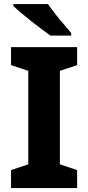

<svg xmlns="http://www.w3.org/2000/svg" viewBox="-20 -953 447 973"><path d="M370.8 0H36V-91.1L123.3 -120.2V-594.2L36 -622.9V-714H370.8V-622.9L283.4 -594.2V-120.2L370.8 -91.1ZM223.2 -932.5Q238.2 -910.5 259.4 -883.4Q280.7 -856.2 302.9 -830.6Q325.1 -804.9 340.7 -785.9V-772.5H235.9Q216.9 -785.9 190.8 -805.4Q164.8 -824.9 137.5 -846.4Q110.3 -867.9 86.4 -888.2Q62.5 -908.5 47.4 -922.5V-932.5Z"/></svg>

Font: Noto Sans Oriya
Style: Regular
Weight: 400
Designer: Amélie Bonet and Sol Matas
Foundry: Google LLC
Version: Version 2.006